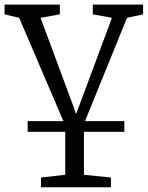

<svg xmlns="http://www.w3.org/2000/svg" viewBox="-21 -574 643 836"><path d="M99.5 0V-46.5H520.5V0ZM157.5 241.5V199L263 187V-28L62.5 -496.5L-1 -511.5V-554H239.5V-511.5L155.5 -496.5L299 -110L310 -77L323 -111L466.5 -496.5L383 -511.5V-554H602V-511.5L532 -496.5L344.5 -35V187L462 199V241.5Z"/></svg>

Font: Merriweather 20pt Light
Style: Regular
Weight: 300
Version: Version 2.100